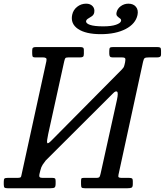

<svg xmlns="http://www.w3.org/2000/svg" viewBox="-58 -1000 876 1020"><path d="M624 -980.5Q650.5 -980.5 664.2 -963.8Q678 -947 672.5 -920.5Q662.5 -873.5 609.8 -846Q557 -818.5 477.5 -818.5Q397.5 -818.5 356.5 -846.2Q315.5 -874 325.5 -921.5Q331 -947.5 352 -964Q373 -980.5 399.5 -980.5Q422 -980.5 434.2 -967Q446.5 -953.5 442.5 -933Q440 -921 430.2 -914Q420.5 -907 411 -901.8Q401.5 -896.5 399.5 -888.5Q397 -876 420 -868Q443 -860 490.5 -860Q533.5 -860 558 -868.5Q582.5 -877 585 -888.5Q587 -897 579.5 -902Q572 -907 565.2 -913.8Q558.5 -920.5 561 -933Q565 -953.5 583.2 -967Q601.5 -980.5 624 -980.5ZM606.5 -669Q609.5 -684.5 607 -689.8Q604.5 -695 589 -695H540Q529.5 -695 526 -700Q522.5 -705 522.5 -714.5V-729Q522.5 -742.5 526 -746.2Q529.5 -750 542.5 -750H777Q789 -750 793.2 -747Q797.5 -744 797.5 -731V-712Q797.5 -701.5 792.2 -698.2Q787 -695 776 -695H733Q716.5 -695 711 -691.5Q705.5 -688 702 -672L571.5 -72Q569 -61.5 572.8 -58.2Q576.5 -55 588 -55H627.5Q637.5 -55 642.5 -52.5Q647.5 -50 647.5 -39V-22Q647.5 -6.5 641 -3.2Q634.5 0 620 0H392.5Q379 0 375.8 -4Q372.5 -8 372.5 -22V-37Q372.5 -47.5 374.2 -51.2Q376 -55 386.5 -55H453.5Q468 -55 471 -60.8Q474 -66.5 477 -80L563.5 -470.5Q571.5 -508 563.8 -513.2Q556 -518.5 542 -503.5L185 -147.5Q176.5 -137 168.5 -124.8Q160.5 -112.5 156.5 -95L151.5 -75Q149 -64 152.5 -59.5Q156 -55 168.5 -55H220.5Q230.5 -55 234 -52Q237.5 -49 237.5 -38V-25Q237.5 -8 232 -4Q226.5 0 210 0H-17.5Q-30 0 -34 -3.5Q-38 -7 -38 -20V-34Q-38 -47.5 -34.5 -51.2Q-31 -55 -17.5 -55H34Q46 -55 50.5 -57.5Q55 -60 56.5 -72L188.5 -675.5Q191 -687.5 186.5 -691.2Q182 -695 171 -695H130.5Q117.5 -695 115.2 -700Q113 -705 113 -718V-731Q113 -743 117.2 -746.5Q121.5 -750 132.5 -750H367Q377 -750 382.2 -747.5Q387.5 -745 387.5 -734V-714Q387.5 -702 383 -698.5Q378.5 -695 367 -695H305Q292 -695 289 -690.8Q286 -686.5 283 -673.5L198 -287.5Q189.5 -248.5 192.8 -241Q196 -233.5 215.5 -253.5L589.5 -631Q594.5 -637 597.8 -641Q601 -645 603.5 -656Z"/></svg>

Font: Besley* Narrow
Style: Italic
Weight: 400
Width: 4
Italic angle: -13°
Designer: Owen Earl
Foundry: indestructible type*
Version: Version 3.000; ttfautohint (v1.8.3)